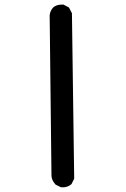

<svg xmlns="http://www.w3.org/2000/svg" viewBox="-20 -801 540 825"><path d="M244.1 -781.2Q247.1 -781.2 252.9 -781.2L276.4 -768.6L289.1 -744.1L298.8 -33.2L287.1 -9.8Q271.5 3.9 250 3.9Q242.2 3.9 240.2 2.9L218.8 -7.8Q202.1 -26.4 201.2 -44.9L193.4 -735.4Q195.3 -753.9 208 -768.6Q222.7 -781.2 244.1 -781.2Z"/></svg>

Font: JasonHandwriting2
Style: SemiBold
Weight: 600
Version: Version 1.04.7